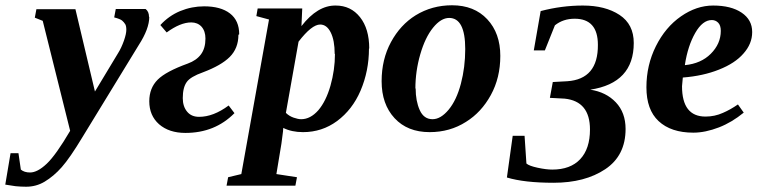

<svg xmlns="http://www.w3.org/2000/svg" viewBox="-118 -492 2893 728"><path d="M447 -428H448Q448 -383 408 -321L194 29Q147 107 116 142Q86 176 51 197Q19 216 -19 216Q-39 216 -59 214Q-74 212 -98 208L-78 89H-48L-39 151Q-26 162 -4 162Q24 162 59 129Q94 96 148 4L44 -413L14 -425L20 -457H168L242 -145L330 -291Q342 -310 352 -338Q361 -364 361 -379Q361 -393 357 -400Q352 -408 345 -414Q338 -420 315 -426L321 -458H434Q447 -448 447 -428Z M789 -362 786 -360Q786 -309 753 -276Q721 -244 652 -218Q604 -201 590 -181Q575 -160 575 -120Q575 -88 592 -68Q608 -49 637 -49Q691 -49 749 -92L771 -63Q697 12 585 12Q523 12 485 -21Q448 -54 448 -108Q448 -158 480 -190Q511 -221 594 -251Q627 -263 644 -286Q661 -309 661 -346Q661 -374 646 -391Q631 -407 607 -407Q566 -407 514 -369L490 -397Q522 -432 565 -450Q609 -468 656 -468Q719 -468 754 -441Q789 -414 789 -362Z M1282 -308H1281Q1281 -223 1249 -148Q1218 -76 1160 -33Q1103 9 1031 9Q988 9 956 -7L955 7L949 53L930 168L1008 180L1002 212H741L747 180L797 168L902 -418L854 -431L859 -460H1028L1025 -393Q1086 -472 1155 -471Q1212 -471 1247 -427Q1282 -383 1282 -308ZM1152 -287 1151 -288Q1151 -339 1136 -369Q1121 -399 1096 -399Q1064 -399 1014 -334L966 -64Q978 -52 995 -46Q1012 -40 1024 -40Q1059 -40 1089 -74Q1118 -108 1135 -167Q1152 -227 1152 -287Z M1457 -156 1458 -157Q1458 -109 1473.5 -74.5Q1489 -40 1522 -40Q1553 -40 1583 -76Q1613 -112 1629.5 -174.5Q1646 -237 1646 -306Q1646 -424 1585 -424Q1554 -424 1524 -387Q1494 -350 1475.5 -286Q1457 -222 1457 -156ZM1596 -472Q1680 -472 1729.5 -419Q1779 -366 1779 -280Q1779 -197 1743 -131.5Q1707 -66 1649 -30Q1588 9 1511 9Q1427 9 1378 -44Q1329 -97 1329 -184Q1329 -267 1364.5 -332.5Q1400 -398 1458 -434Q1520 -472 1596 -472Z M2254 -3Q2254 98 2177 149.5Q2100 201 1981 201Q1870 201 1804 181L1826 23H1871L1878 128Q1888 137 1920.5 144Q1953 151 1976 151Q2045 151 2082 111.5Q2119 72 2119 -1Q2119 -108 2023 -118L1967 -121L1978 -181L2033 -184Q2150 -192 2149 -322Q2149 -421 2061 -421Q2017 -421 1986 -396L1948 -301H1906L1932 -450Q2012 -471 2092 -471Q2177 -471 2231 -435.5Q2285 -400 2285 -329Q2285 -177 2120 -152Q2180 -143 2217 -104Q2254 -65 2254 -3Z M2734 -371V-370Q2734 -326 2701 -289Q2669 -252 2608 -228Q2548 -204 2471 -198Q2470 -188 2468 -165Q2468 -50 2557 -50Q2592 -50 2623 -64Q2651 -76 2680 -96L2702 -65Q2657 -28 2608 -9Q2556 11 2511 11Q2426 11 2379 -33Q2333 -76 2333 -161Q2333 -245 2369 -317Q2405 -389 2464 -430Q2523 -471 2586 -471Q2654 -471 2694 -444Q2734 -417 2734 -371ZM2479 -247V-245Q2540 -251 2577 -288Q2615 -326 2615 -375Q2615 -396 2605 -406Q2595 -416 2581 -416Q2546 -416 2518 -367Q2490 -318 2479 -247Z"/></svg>

Font: Libra Serif Modern
Style: Bold Italic
Weight: 700
Italic angle: -12°
Designer: Stefan Peev, Context Ltd
Foundry: Stefan Peev, Context Ltd
Version: Version 1.000